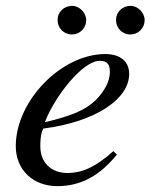

<svg xmlns="http://www.w3.org/2000/svg" viewBox="-20 -626 515 657"><path d="M475 -557C475 -582 452 -606 427 -606C399 -606 377 -585 377 -558C377 -530 398 -508 426 -508C453 -508 475 -530 475 -557ZM275 -557C275 -582 252 -606 227 -606C199 -606 177 -585 177 -558C177 -530 198 -508 226 -508C253 -508 275 -530 275 -557ZM368 -109C303 -50 255 -34 211 -34C155 -34 118 -70 118 -125C118 -140 118 -166 128 -186C307 -209 422 -287 422 -373C422 -415 393 -441 340 -441C190 -441 34 -281 34 -126C34 -43 95 11 176 11C259 11 323 -27 380 -97ZM134 -209C168 -298 264 -418 321 -418C349 -418 356 -403 356 -379C356 -348 337 -312 306 -282C269 -247 221 -229 135 -208Z"/></svg>

Font: XITS
Style: Italic
Weight: 400
Italic angle: -16.33°
Designer: MicroPress Inc., with final additions and corrections provided by Coen Hoffman, Elsevier (retired)
Version: Version 1.107